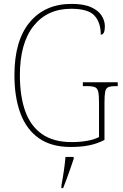

<svg xmlns="http://www.w3.org/2000/svg" viewBox="-20 -744 631 985"><path d="M342 10Q244 10 180 -34.5Q116 -79 85 -162Q54 -245 54 -358Q54 -536 132.5 -630Q211 -724 347 -724Q410 -724 447.5 -707Q485 -690 501.5 -663.5Q518 -637 518 -609Q518 -566 497 -566Q497 -628 465 -663.5Q433 -699 345 -699Q222 -699 152 -610.5Q82 -522 82 -358Q82 -252 109 -175Q136 -98 195 -56.5Q254 -15 348 -15Q389 -15 426.5 -21.5Q464 -28 488 -41V-218Q488 -255 484 -273Q480 -291 467.5 -296.5Q455 -302 430 -302H405V-322H584V-302H571Q547 -302 535 -296.5Q523 -291 519.5 -273Q516 -255 516 -218V-26Q479 -7 438 1.5Q397 10 342 10ZM295 208Q302 171 307.5 133.5Q313 96 316 61H358V71Q351 92 341.5 119.5Q332 147 322 174Q312 201 304 221H295Z"/></svg>

Font: Noto Serif Tamil SemiCondensed Thin
Style: Italic
Weight: 100
Width: 4
Italic angle: -12°
Designer: Indian Type Foundry, Tom Grace, and the Monotype Design Team
Foundry: Monotype Imaging Inc.
Version: Version 2.003; ttfautohint (v1.8.4.7-5d5b)